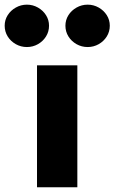

<svg xmlns="http://www.w3.org/2000/svg" viewBox="-99 -793 485 813"><path d="M57.7 0V-516.4H228.5V0ZM14.9 -593.8Q-10.4 -593.8 -32.1 -606Q-53.8 -618.3 -66.5 -638.7Q-79.2 -659.2 -79.2 -684Q-79.2 -708.5 -66.5 -728.6Q-53.8 -748.8 -32.1 -761Q-10.4 -773.3 14.9 -773.3Q40.2 -773.3 61.7 -761Q83.2 -748.8 95.9 -728.6Q108.6 -708.5 108.6 -684Q108.6 -659.2 95.9 -638.7Q83.2 -618.3 61.7 -606Q40.2 -593.8 14.9 -593.8ZM272.1 -593.8Q246.8 -593.8 225.1 -606Q203.4 -618.3 190.7 -638.7Q178 -659.2 178 -684Q178 -708.5 190.7 -728.6Q203.4 -748.8 225.1 -761Q246.8 -773.3 272.1 -773.3Q297.4 -773.3 319 -761Q340.5 -748.8 353.2 -728.6Q365.9 -708.5 365.9 -684Q365.9 -659.2 353.2 -638.7Q340.5 -618.3 319 -606Q297.4 -593.8 272.1 -593.8Z"/></svg>

Font: REM Medium
Style: Regular
Weight: 500
Designer: Octavio Pardo
Foundry: Ashler Design
Version: Version 1.005;gftools[0.9.28]